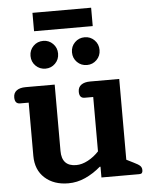

<svg xmlns="http://www.w3.org/2000/svg" viewBox="-59 -914 767 978"><g transform="rotate(-5 324.5 -425.5)"><path d="M144 -866H444V-772H144ZM115 -648Q115 -678 135.5 -698.5Q156 -719 186 -719Q215 -719 235.5 -698.5Q256 -678 256 -648Q256 -618 235.5 -597.5Q215 -577 186 -577Q156 -577 135.5 -597.5Q115 -618 115 -648ZM327 -648Q327 -678 347.5 -698.5Q368 -719 398 -719Q427 -719 447.5 -698.5Q468 -678 468 -648Q468 -618 447.5 -597.5Q427 -577 398 -577Q368 -577 347.5 -597.5Q327 -618 327 -648ZM85 -140V-412H41Q14 -412 14 -445Q14 -468 30.5 -480Q47 -492 76 -492H225V-153Q225 -74 299 -74Q328 -74 359 -90.5Q390 -107 415 -134V-412H371Q344 -412 344 -445Q344 -468 360.5 -480Q377 -492 406 -492H555V-79L591 -61Q614 -50 623 -41.5Q632 -33 632 -19Q632 -9 628 -4.5Q624 0 614 0H421V-55H417Q380 -23 338 -4Q296 15 251 15Q177 15 131 -26.5Q85 -68 85 -140Z"/></g></svg>

Font: Maitree
Style: Bold
Weight: 700
Designer: CadsonDemak Team
Foundry: CadsonDemak
Version: Version 1.002